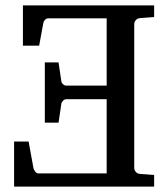

<svg xmlns="http://www.w3.org/2000/svg" viewBox="-20 -691 623 711"><path d="M550.8 -670.9V-627.9L499 -624Q488.3 -623 482.7 -616.2Q477.1 -609.4 477.1 -602.1V-68.8Q477.1 -61.5 482.7 -54.7Q488.3 -47.9 499 -46.9L550.8 -43V0H32.2V-167H85.9L104 -67.9Q105 -62.5 110.4 -55.7Q115.7 -48.8 122.1 -48.8H375V-323.7H225.1Q218.8 -323.7 212.9 -317.4Q207 -311 207 -305.7L196.8 -236.8H146V-460H196.8L207 -391.1Q207 -385.7 212.6 -379.9Q218.3 -374 225.1 -374H375V-623H158.2Q151.4 -623 146.2 -617.2Q141.1 -611.3 140.1 -604L125 -522H64.9V-670.9Z"/></svg>

Font: Charis SIL Afr
Style: Regular
Weight: 400
Foundry: SIL International
Version: Version 5.000